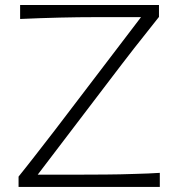

<svg xmlns="http://www.w3.org/2000/svg" viewBox="-20 -734 704 754"><path d="M52.9 0H607.6V-55.2C579.5 -53.3 546.2 -51.9 508.6 -51C471 -49.5 432.9 -49 394.3 -48.6C355.7 -48.1 320.5 -48.1 288.6 -48.1H128.1L410.5 -419C442.4 -461.4 474.8 -502.9 506.7 -544.3C538.6 -585.2 571.4 -626.2 604.3 -667.6V-714.3H59V-659.5C166.7 -664.3 266.2 -666.7 357.1 -666.7H533.8L263.8 -312.4C242.9 -284.8 220 -254.8 194.8 -221.9C169.5 -189 144.3 -156.7 119.5 -124.8C94.8 -92.9 72.4 -64.8 52.9 -40.5Z"/></svg>

Font: Pinar Light
Style: Regular
Weight: 300
Designer: Amin Abedi
Version: Version 2.00;September 9, 2021;FontCreator 13.0.0.2683 64-bi